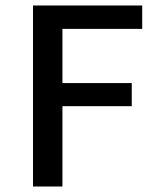

<svg xmlns="http://www.w3.org/2000/svg" viewBox="-20 -678 581 698"><path d="M497 -573H207V-376H459V-292H207V0H100V-658H497Z"/></svg>

Font: EauTest Semibold
Style: Regular
Weight: 600
Designer: Christian Thalmann (Catharsis Fonts)
Version: Version 0.001;PS 000.001;hotconv 1.0.88;makeotf.lib2.5.64775